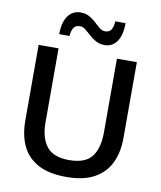

<svg xmlns="http://www.w3.org/2000/svg" viewBox="-100 -1019 931 1111"><g transform="rotate(10 365.0 -464.0)"><path d="M365.5 12Q262.5 12 198.8 -22.8Q135 -57.5 105.5 -120.5Q76 -183.5 76 -268.5V-713H193V-277.5Q193 -187.5 232.5 -137.2Q272 -87 365 -87Q459.5 -87 497.8 -137.2Q536 -187.5 536 -278V-713H653V-268Q653 -183 622.8 -120.2Q592.5 -57.5 529 -22.8Q465.5 12 365.5 12ZM452 -778Q421.5 -778 399 -790.8Q376.5 -803.5 359 -820Q341.5 -836 326 -848.5Q310.5 -861 294 -861Q267 -861 256 -842.8Q245 -824.5 243 -794.5H182.5Q182.5 -865 209.8 -902.5Q237 -940 283.5 -940Q313.5 -940 335.2 -927.5Q357 -915 374.5 -899Q391.5 -882.5 407.2 -869.8Q423 -857 440 -857Q466.5 -857 477 -875.2Q487.5 -893.5 489 -924H549.5Q549.5 -853.5 523.2 -815.8Q497 -778 452 -778Z"/></g></svg>

Font: Heraclito Medium
Style: Regular
Weight: 500
Designer: Kostas Bartsokas (font) & Cristiano Sobral (main changes)
Foundry: Kostas Bartsokas (font) & Cristiano Sobral (main changes)
Version: Version 1.00;July 8, 2020;FontCreator 13.0.0.2655 64-bit